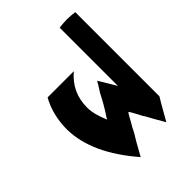

<svg xmlns="http://www.w3.org/2000/svg" viewBox="-126 -637 471 471"><g transform="rotate(-45 109.5 -401.5)"><path d="M23 -483C8 -456 1 -426 1 -393C2 -336 29 -278 81 -218C85 -225 91 -236 100 -252C109 -266 115 -277 118 -284C122 -291 126 -297 129 -303C132 -309 135 -314 138 -318C141 -314 144 -309 147 -303C150 -297 154 -291 156 -286C160 -281 164 -272 171 -260C178 -248 183 -239 186 -234C207 -271 218 -290 219 -291V-343V-398V-509V-583C210 -584 201 -585 192 -585C183 -585 174 -584 165 -583V-509V-398V-381C152 -403 143 -418 138 -426C135 -421 130 -412 122 -400C116 -388 111 -380 108 -374C105 -370 102 -363 97 -356C92 -349 89 -344 88 -341C79 -362 74 -380 74 -397C74 -432 87 -460 114 -483Z"/></g></svg>

Font: ABC-Love-Monogram
Style: Regular
Weight: 400
Designer: Sadat Fauzi
Foundry: Intuisi Creative
Version: Version 001.000